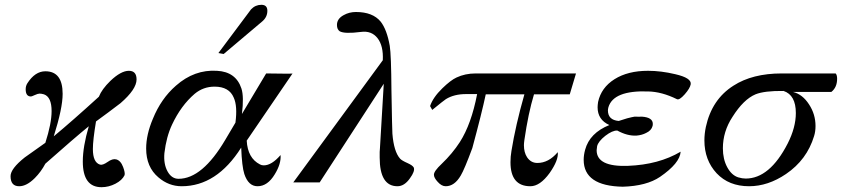

<svg xmlns="http://www.w3.org/2000/svg" viewBox="-20 -760 3508 800"><path d="M380 -254Q367 -176 367 -139Q367 -83 397 -74Q408 -71 428 -85Q449 -100 464 -96Q483 -91 493 -64Q502 -40 499 -30Q489 -9 461 5.5Q433 20 403 20Q325 20 325 -87Q325 -149 350 -234Q290 -185 169 -78Q151 -44 125 -18Q91 16 60 16Q24 16 24 -26Q24 -57 83 -104Q120 -130 169 -165Q195 -246 195 -297Q195 -356 163 -367Q152 -370 145 -370Q138 -370 125 -364Q112 -358 109 -358Q87 -358 87 -388Q87 -402 94 -413Q126 -463 169 -463Q241 -463 241 -369Q241 -309 204 -192Q280 -255 392 -357Q404 -388 440 -423Q484 -465 517 -465Q549 -465 549 -429Q549 -388 482 -330Q465 -317 431 -291.5Q397 -266 380 -254Z M1094 -715Q1094 -689 1073 -671L912 -535L890 -539L1026 -721Q1044 -740 1069 -740Q1094 -740 1094 -715ZM1199 -454 1008 -174Q1012 -101 1063 -75Q1070 -71 1079 -71Q1112 -71 1149 -114Q1152 -78 1125 -34Q1095 16 1053 16Q1015 16 998 -35Q988 -66 985 -145Q883 16 737 16Q683 16 640 -21Q589 -64 589 -141Q589 -199 617 -265Q651 -349 713 -403Q790 -471 884 -465Q963 -461 986 -391Q997 -357 988 -285L1089 -454Q1202 -452 1199 -454ZM919 -178 961 -249Q970 -318 954 -353Q935 -399 874 -399Q827 -399 791 -369Q734 -320 697 -241Q673 -190 665 -122Q661 -77 678 -46Q695 -15 724 -15Q823 -15 919 -178Z M1704 -62Q1710 -47 1688 -17Q1665 16 1636 16Q1562 16 1562 -104V-127Q1563 -136 1563 -141Q1563 -151 1579 -411L1312 0H1202L1575 -509Q1578 -569 1553 -601Q1528 -633 1484 -627Q1415 -618 1395 -630Q1384 -638 1384 -656Q1384 -682 1412 -697Q1435 -710 1463 -710Q1533 -710 1566 -670Q1592 -637 1604 -569Q1610 -532 1611 -384Q1614 -211 1615 -203Q1621 -128 1647 -99Q1654 -91 1679 -80Q1699 -71 1704 -62Z M1962 -454H2380L2354 -367H2205Q2181 -288 2165 -177Q2163 -163 2163 -155Q2163 -125 2176 -105Q2192 -81 2219 -81Q2266 -81 2304 -126Q2308 -93 2270 -39Q2230 16 2190 16Q2107 16 2107 -84Q2107 -108 2111 -131Q2128 -237 2165 -367H2004Q1987 -287 1948 -143Q1915 -54 1900 -29Q1874 16 1837 16Q1820 16 1804 -2Q1788 -19 1788 -32Q1788 -47 1820 -77Q1865 -120 1896 -168Q1944 -243 1968 -368H1922Q1872 -368 1838 -347Q1830 -342 1781 -302L1772 -318Q1784 -354 1823 -392Q1858 -426 1882 -437Q1918 -454 1962 -454Z M2858 -409Q2855 -392 2833 -367Q2810 -341 2800 -347Q2737 -378 2680 -379Q2536 -384 2515 -313Q2513 -305 2513 -300Q2513 -260 2558 -256Q2562 -257 2575.5 -261.5Q2589 -266 2593 -267Q2597 -268 2611.5 -271.5Q2626 -275 2631.5 -274Q2637 -273 2654 -274Q2700 -271 2700 -244Q2700 -238 2699 -235Q2694 -216 2672 -206Q2655 -197 2632 -195Q2594 -193 2552 -216Q2532 -217 2502 -194Q2473 -171 2468 -151Q2466 -139 2466 -134Q2466 -64 2597 -69Q2725 -74 2816 -128Q2813 -80 2730 -23Q2674 15 2575 18Q2412 15 2412 -94Q2412 -114 2418 -136Q2437 -206 2519 -239Q2470 -261 2470 -313Q2470 -321 2472 -335Q2485 -395 2540.5 -430Q2596 -465 2680 -465Q2734 -465 2793 -451Q2828 -443 2844 -432.5Q2860 -422 2858 -409Z M3237 -454H3462Q3468 -447 3468 -432Q3468 -396 3444 -377H3284Q3324 -367 3351 -325Q3378 -284 3378 -235Q3378 -212 3372 -193Q3342 -94 3255 -35Q3180 16 3101 16Q3017 16 2966 -38Q2915 -93 2915 -175Q2915 -202 2921 -231Q2946 -346 3036 -403Q3115 -454 3237 -454ZM3262 -162Q3296 -229 3296 -289Q3296 -364 3245 -381Q3165 -382 3128 -367Q3078 -346 3032 -273Q2992 -212 2992 -142Q2992 -97 3010 -63.5Q3028 -30 3056 -21Q3073 -16 3087 -16Q3187 -16 3262 -162Z"/></svg>

Font: GFS Didot
Style: Italic
Weight: 400
Italic angle: -12°
Designer: Takis Katsoulidis and George D. Matthiopoulos
Foundry: George Matthiopoulos and Takis Katsoulidis
Version: Version 1.0